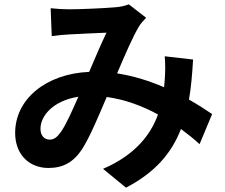

<svg xmlns="http://www.w3.org/2000/svg" viewBox="-20 -795 1040 887"><path d="M872 -520 741 -535C744 -504 744 -465 741 -426L738 -392C673 -420 599 -444 521 -456C557 -541 595 -628 621 -671C629 -685 641 -698 655 -713L575 -775C558 -768 532 -762 507 -761C460 -757 354 -752 297 -752C275 -752 241 -754 214 -757L219 -628C245 -632 280 -635 300 -636C346 -639 432 -642 472 -644C449 -597 420 -529 392 -463C191 -454 50 -336 50 -181C50 -80 116 -19 204 -19C272 -19 320 -46 360 -107C395 -162 437 -262 473 -347C559 -335 639 -305 710 -266C677 -175 607 -80 456 -15L562 72C696 2 772 -86 816 -199C847 -176 876 -153 902 -129L960 -268C931 -288 895 -311 853 -335C863 -391 868 -453 872 -520ZM342 -348C314 -285 287 -222 261 -185C243 -160 229 -150 209 -150C186 -150 167 -167 167 -200C167 -263 230 -331 342 -348Z"/></svg>

Font: Source Han Sans KR
Style: Bold
Weight: 700
Designer: Ryoko NISHIZUKA 西塚涼子 (kana, bopomofo & ideographs); Paul D. Hunt (Latin, Greek & Cyrillic); Sandoll Communications 산돌커뮤니
Foundry: Adobe
Version: Version 2.004;hotconv 1.0.118;makeotfexe 2.5.65603